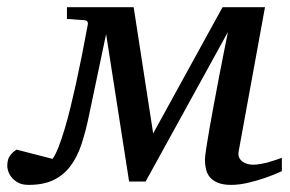

<svg xmlns="http://www.w3.org/2000/svg" viewBox="-71 -502 806 534"><path d="M712.9 -25.9Q689.5 -15.1 665 -6.8Q644 0.5 619.1 6.3Q594.2 12.2 571.8 12.2Q549.3 12.2 535.2 6.3Q521 0.5 512.9 -9Q504.9 -18.6 502 -31.2Q499 -43.9 499 -58.1Q499 -65.4 502.4 -88.6Q505.9 -111.8 511.5 -143.8Q517.1 -175.8 524.2 -213.6Q531.2 -251.5 538.3 -288.6Q545.4 -325.7 552 -358.4Q558.6 -391.1 563 -413.1L334 2.9H288.1L224.1 -407.2L176.8 -182.1Q167.5 -136.7 155.5 -100.6Q143.6 -64.5 124.5 -39.6Q105.5 -14.6 77.6 -1.2Q49.8 12.2 8.8 12.2Q-9.8 12.2 -21.2 5.6Q-32.7 -1 -39.3 -9.5Q-45.9 -18.1 -48.3 -26.6Q-50.8 -35.2 -50.8 -39.1Q-50.8 -59.1 -43.2 -69.1Q-35.6 -79.1 -24.9 -85.9L75.2 -60.1Q83 -70.8 91.6 -92.5Q100.1 -114.3 108.6 -142.6Q117.2 -170.9 125 -203.4Q132.8 -235.8 140.1 -268.1Q156.7 -343.8 172.9 -432.1Q174.3 -437.5 172.4 -441.2Q170.4 -444.8 165 -445.8L115.2 -449.2V-481.9H300.8L355 -130.9L547.9 -481.9H666L592.8 -81.1Q590.8 -70.8 594.2 -63.7Q597.7 -56.6 603.8 -52.2Q609.9 -47.9 617.7 -45.9Q625.5 -43.9 632.8 -43.9Q642.6 -43.9 654.5 -46.1Q666.5 -48.3 677.7 -51.5Q689 -54.7 698.2 -57.9Q707.5 -61 712.9 -63Z"/></svg>

Font: Charis SIL Cyr
Style: Italic
Weight: 400
Italic angle: -11°
Foundry: SIL International
Version: Version 5.000